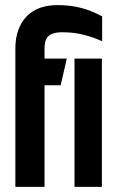

<svg xmlns="http://www.w3.org/2000/svg" viewBox="-20 -730 458 750"><path d="M379 -569V-666Q359 -677 334 -687Q309 -697 277 -703.5Q245 -710 203 -710Q166 -710 135.5 -699Q105 -688 84 -666Q63 -644 51.5 -612.5Q40 -581 40 -540V0H154V-397H217L241 -501H154V-543Q154 -567 162.5 -580.5Q171 -594 186.5 -599Q202 -604 223 -604Q268 -604 305.5 -594.5Q343 -585 379 -569ZM378 0V-501H271V0Z"/></svg>

Font: Advent Pro
Style: Bold
Weight: 700
Designer: VivaRado, Andreas Kalpakidis
Foundry: VivaRado, Andreas Kalpakidis
Version: Version 3.000